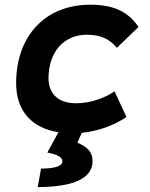

<svg xmlns="http://www.w3.org/2000/svg" viewBox="-20 -547 626 802"><path d="M297.4 -115.7C225.1 -115.7 183.1 -153.8 182.6 -220.2C183.1 -329.6 246.1 -401.9 342.8 -401.9C398.9 -401.9 436.5 -385.3 468.3 -347.2L558.6 -434.6C514.2 -499.5 453.6 -527.3 356.4 -527.3C169.9 -527.3 47.4 -397.5 47.4 -199.7C47.4 -85.4 110.8 -12.7 224.1 5.4L177.7 90.3C219.2 97.7 240.7 109.9 240.7 126C240.7 146.5 210 157.2 151.4 157.2L137.7 234.4C288.1 234.4 366.7 197.3 366.7 126C366.7 88.4 345.2 66.9 303.2 48.8L321.8 7.8C390.1 1 456.5 -23.4 508.3 -58.1L458.5 -165.5C414.6 -135.7 356 -115.7 297.4 -115.7Z"/></svg>

Font: Cascadia Code NF
Style: Bold Italic
Weight: 700
Italic angle: -10°
Monospace: yes
Designer: Aaron Bell
Foundry: Saja Typeworks
Version: Version 2404.023